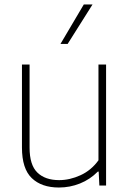

<svg xmlns="http://www.w3.org/2000/svg" viewBox="-20 -828 578 857"><path d="M78 -169.5V-540H112V-169Q112 -91.5 146.8 -57.8Q181.5 -24 244 -24Q291.5 -24 339.2 -45.8Q387 -67.5 419.5 -112.5V-540H453.5V0H423.5L420.5 -62H416.5Q382 -27 337 -9Q292 9 243 9Q165.5 9 121.8 -33Q78 -75 78 -169.5ZM250 -632 354 -808H393L282 -632Z"/></svg>

Font: Encode Sans Thin
Style: Regular
Weight: 250
Designer: Multiple Designers
Foundry: Impallari Type
Version: Version 2.000